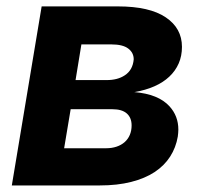

<svg xmlns="http://www.w3.org/2000/svg" viewBox="-20 -565 616 585"><path d="M284.1 0H16L106.9 -545.5H339.1Q435.7 -545.5 485.1 -512.1Q534.4 -479 534.4 -422.2Q534.4 -394.5 524.5 -371.8Q514.6 -349.1 495.9 -331.5Q477.3 -313.9 450.3 -302Q423.3 -290.1 389.2 -284.4Q462.4 -278.4 496.4 -241.1Q523.4 -211.6 523.4 -170.1Q523.4 -165.1 522.9 -159.8Q522.4 -154.5 521.7 -148.8Q516 -115.4 498.4 -87.9Q480.8 -60.4 451.2 -40.8Q421.5 -21.3 379.6 -10.7Q337.7 0 284.1 0ZM305 -321Q338.1 -321 359.7 -335.2Q384.6 -351.2 387.4 -384.2Q387.4 -404.5 370.7 -417.1Q354 -429.7 319.6 -429.7H228L210.2 -321ZM302.9 -113.3Q320.7 -113.3 335 -118.1Q349.4 -122.9 359.7 -131.9Q370 -141 375.5 -153.9Q381 -166.9 381 -182.9Q381 -206.3 366.3 -219.3Q351.6 -232.2 322.8 -232.2H195.3L175.4 -113.3Z"/></svg>

Font: Linik Sans
Style: Bold Italic
Weight: 700
Italic angle: 9°
Designer: Fonts by Rasmus Andersson / Changes by Cristiano Sobral with parts from Marc Monis
Foundry: rsms
Version: Version 3.020; ttfautohint (v1.6)